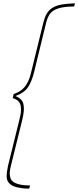

<svg xmlns="http://www.w3.org/2000/svg" viewBox="-20 -934 469 1150"><path d="M160.2 176.8 154.8 195.8Q127.9 195.8 108.9 192.9Q78.1 188.5 60.1 180.7Q42 172.9 30.5 157.7Q19 142.6 19.8 119.1Q20.5 95.7 27.8 60.1L97.2 -221.2Q103 -245.1 105 -261.7Q106.9 -278.3 104.5 -296.9Q102.1 -315.4 90.1 -327.6Q78.1 -339.8 56.2 -346.2L62 -371.1Q104.5 -384.3 128.2 -413.8Q151.9 -443.4 164.1 -491.2L240.2 -800.8Q248 -831.5 259.8 -851.8Q271.5 -872.1 289.6 -884.3Q307.6 -896.5 328.6 -902.3Q349.6 -908.2 380.9 -911.1L429.2 -914.1L423.8 -895Q366.2 -895 332 -884.5Q297.9 -874 282 -854.5Q266.1 -835 256.8 -799.8L185.1 -505.9Q170.4 -444.8 147.5 -411.4Q124.5 -377.9 75.2 -359.9L74.2 -357.9Q94.7 -349.6 106.4 -337.2Q118.2 -324.7 121.3 -305.4Q124.5 -286.1 122.1 -264.2Q119.6 -242.2 111.8 -210L44.9 60.1Q39.6 82.5 38.3 97.9Q37.1 113.3 41.7 129.4Q46.4 145.5 59.1 155Q71.8 164.6 97.2 170.7Q122.6 176.8 160.2 176.8Z"/></svg>

Font: Sinkin Sans 100 Thin Italic
Style: Regular
Weight: 100
Italic angle: -112°
Designer: Keith Bates
Foundry: K-Type
Version: Sinkin Sans (version 1.0)  by Keith Bates   •   © 2014   www